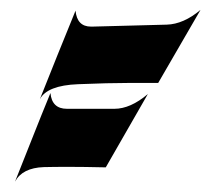

<svg xmlns="http://www.w3.org/2000/svg" viewBox="-20 -482 421 381"><path d="M377.9 -462.4 293.9 -317.4Q273.9 -317.4 234.9 -317.4Q195.8 -317.4 134.8 -314.9Q73.7 -312.5 59.1 -285.2Q76.7 -329.1 94.2 -373Q111.8 -417 129.9 -460.9Q132.8 -429.2 160.6 -429.2Q161.6 -429.2 163.1 -429.2L311 -433.1Q344.2 -434.1 377.9 -462.4ZM80.1 -297.4Q83 -266.1 112.8 -266.1H207Q238.8 -266.1 273.4 -295.4Q229.5 -219.2 189.9 -149.9Q146 -150.9 116.2 -150.9Q86.4 -150.9 66.9 -150.4Q24.4 -148.9 9.8 -121.6Q27.3 -165.5 44.7 -209.5Q62 -253.4 80.1 -297.4Z"/></svg>

Font: UnifrakturCook
Style: Bold
Weight: 700
Designer: j. 'mach' wust
Version: Version 2011-09-01